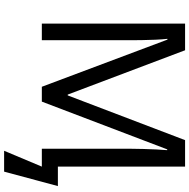

<svg xmlns="http://www.w3.org/2000/svg" viewBox="-13 -742 942 957"><g transform="rotate(90 458.5 -263.0)"><path d="M412 0 177 -626H173Q176 -600 177.5 -565.5Q179 -531 179.5 -498Q180 -465 180 -442V0H97V-714H230L451 -129H455L678 -714H810V-80H907L835 188H731L810 0H721V-448Q721 -472 722 -505.5Q723 -539 724.5 -572Q726 -605 728 -625H724L486 0Z"/></g></svg>

Font: Go Noto Kurrent-Regular
Style: Regular
Weight: 400
Designer: Monotype Design Team
Foundry: Monotype Imaging Inc.
Version: Version 2.012; ttfautohint (v1.8.4.7-5d5b)